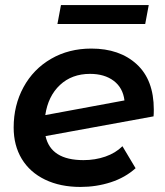

<svg xmlns="http://www.w3.org/2000/svg" viewBox="-20 -732 654 759"><path d="M588 -299Q588 -281 587 -272L160 -194Q181 -99 310 -99Q356 -99 396.5 -113Q437 -127 464 -154L516 -67Q475 -30 418 -11.5Q361 7 298 7Q218 7 158 -22Q98 -51 66 -104Q34 -157 34 -228Q34 -316 73 -387.5Q112 -459 182 -499.5Q252 -540 341 -540Q453 -540 520.5 -478Q588 -416 588 -299ZM159 -277 472 -335Q466 -385 429.5 -412.5Q393 -440 336 -440Q264 -440 217 -396Q170 -352 159 -277ZM221 -712H568L554 -637H207Z"/></svg>

Font: Montserrat Alternates SemiBold
Style: Italic
Weight: 600
Italic angle: -11.3°
Designer: Julieta Ulanovsky
Foundry: Julieta Ulanovsky
Version: Version 7.200